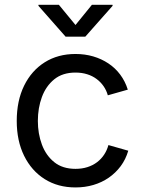

<svg xmlns="http://www.w3.org/2000/svg" viewBox="-20 -781 611 812"><path d="M299.3 11.7Q225.1 11.7 169.2 -23.4Q113.3 -58.6 82 -122.1Q50.8 -185.5 50.8 -269.5Q50.8 -355 82 -418.7Q113.3 -482.4 169.2 -517.6Q225.1 -552.7 299.3 -552.7Q338.9 -552.7 374 -542.5Q409.2 -532.2 438.2 -512.9Q467.3 -493.7 488.3 -465.6Q509.3 -437.5 520.5 -401.9L436 -377.9Q430.2 -398.9 418 -416.5Q405.8 -434.1 388.4 -447Q371.1 -460 348.6 -467Q326.2 -474.1 299.3 -474.1Q244.6 -474.1 209.5 -445.6Q174.3 -417 157.2 -370.6Q140.1 -324.2 140.1 -269.5Q140.1 -215.8 157.2 -169.7Q174.3 -123.5 209.5 -95.2Q244.6 -66.9 299.3 -66.9Q326.7 -66.9 349.6 -74.2Q372.6 -81.5 390.4 -95Q408.2 -108.4 420.4 -127Q432.6 -145.5 438.5 -167.5L522.5 -143.6Q511.7 -106.9 490.5 -78.4Q469.2 -49.8 439.9 -29.5Q410.6 -9.3 375 1.2Q339.4 11.7 299.3 11.7ZM229 -760.7 299.3 -675.3 368.7 -760.7H456.1V-756.3L340.8 -626H257.3L142.6 -756.3V-760.7Z"/></svg>

Font: Adwaita Sans
Style: Regular
Weight: 400
Designer: Rasmus Andersson
Foundry: rsms
Version: Version 4.001;git-9221beed3